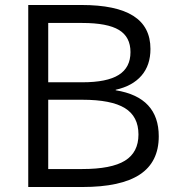

<svg xmlns="http://www.w3.org/2000/svg" viewBox="-20 -750 697 770"><path d="M93.3 0V-730H306.7Q446 -730 514.7 -686.3Q583.4 -642.7 583.4 -553.7Q583.4 -488.3 547.4 -446.7Q511.4 -405 444 -390V-388Q530.7 -374 573.7 -327.8Q616.7 -281.7 616.7 -203.3Q616.7 -100.3 540.9 -50.2Q465 0 310 0ZM310 -72.1Q427 -72.1 481.1 -105.6Q535.3 -139 535.3 -210.7Q535.3 -283 480.8 -316.5Q426.3 -350 310 -350H133.3V-420H310Q409.3 -420 456.3 -449.7Q503.3 -479.3 503.3 -541Q503.3 -602 457 -629.9Q410.7 -657.9 310 -657.9H173.4V-72.1Z"/></svg>

Font: M PLUS 1 Thin
Style: Regular
Weight: 100
Designer: Coji Morishita
Foundry: UNDERFOREST DESIGN
Version: Version 1.001